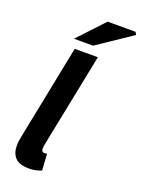

<svg xmlns="http://www.w3.org/2000/svg" viewBox="-169 -980 786 1066"><g transform="rotate(20 224.5 -447.0)"><path d="M145.2 11.1Q85.9 11.1 61.3 -14.9Q36.6 -40.8 36.6 -85.7Q36.6 -98.9 38.4 -113.2Q40.2 -127.4 44.2 -146.2L155 -700.4H291.7L179.3 -141.1Q178.3 -132.5 177.8 -127.8Q177.3 -123.1 177.3 -117.5Q177.3 -98.8 194.4 -98.8Q197.4 -98.8 200.7 -99.3Q204 -99.8 210 -100.8L216 -3.1Q201.3 2.4 183.5 6.8Q165.6 11.1 145.2 11.1ZM131.8 -751.8 275.3 -904.7H440.3L448.9 -889.2L244.9 -751.8Z"/></g></svg>

Font: Source Sans 3 VF
Style: Italic
Weight: 200
Italic angle: -11°
Designer: Paul D. Hunt
Foundry: Adobe Systems Incorporated
Version: Version 3.042;hotconv 1.0.118;makeotfexe 2.5.65603